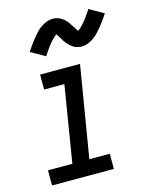

<svg xmlns="http://www.w3.org/2000/svg" viewBox="-115 -833 705 906"><g transform="rotate(-15 238.0 -380.0)"><path d="M25 0V-74H144L205 -447H106V-520H301L227 -74H327V0ZM156 -596 86 -636Q98 -654 108.5 -668.5Q119 -683 129 -695Q139 -707 148.5 -717.5Q158 -728 171.5 -737.5Q185 -747 200 -753Q215 -759 231 -759Q236 -759 241.5 -758.5Q247 -758 252 -756.5Q257 -755 261.5 -753Q266 -751 270.5 -748.5Q275 -746 279 -743Q283 -740 286.5 -737Q290 -734 294 -729.5Q298 -725 301 -721Q304 -717 306.5 -713Q309 -709 311.5 -705Q314 -701 317 -697Q320 -693 322.5 -688.5Q325 -684 328 -679.5Q331 -675 333 -673Q337 -675 343 -680.5Q349 -686 352.5 -689.5Q356 -693 359.5 -697Q363 -701 367.5 -706.5Q372 -712 376.5 -717.5Q381 -723 385.5 -730Q390 -737 395.5 -744.5Q401 -752 406 -760L476 -720Q464 -702 453.5 -687.5Q443 -673 433 -661Q423 -649 413 -638.5Q403 -628 390 -618.5Q377 -609 362 -603Q347 -597 331 -597Q325 -597 319 -598Q313 -599 307 -600.5Q301 -602 295.5 -605Q290 -608 285.5 -611.5Q281 -615 276.5 -618.5Q272 -622 268 -627Q264 -632 260 -636.5Q256 -641 253 -646Q250 -651 247.5 -655.5Q245 -660 241 -666Q237 -672 234 -676.5Q231 -681 229 -684Q225 -681 219 -675.5Q213 -670 209.5 -666.5Q206 -663 202.5 -659Q199 -655 194.5 -650Q190 -645 185.5 -639Q181 -633 176.5 -626Q172 -619 166.5 -611.5Q161 -604 156 -596Z"/></g></svg>

Font: Zed Sans Extended
Style: Italic
Weight: 400
Width: 7
Italic angle: -9°
Designer: Belleve Invis
Foundry: Belleve Invis
Version: Version 1.0.0; ttfautohint (v1.8.4)